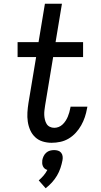

<svg xmlns="http://www.w3.org/2000/svg" viewBox="-20 -755 540 1026"><path d="M256 8Q231 8 208 1Q185 -6 168 -22Q151 -38 141.5 -59.5Q132 -81 128.5 -105Q125 -129 126.5 -154Q128 -179 132 -204L173 -450H74V-530H186L220 -735H311L277 -530H424V-450H264L221 -191Q219 -178 217.5 -165.5Q216 -153 216.5 -140.5Q217 -128 220 -115.5Q223 -103 229 -93Q235 -83 246 -77.5Q257 -72 270 -72Q282 -72 293.5 -76.5Q305 -81 314.5 -90Q324 -99 331 -110Q338 -121 342.5 -132Q347 -143 350.5 -155Q354 -167 356 -179Q356 -180 356.5 -181.5Q357 -183 357 -185H447Q446 -182 446 -180Q446 -178 445 -175Q441 -152 433.5 -129.5Q426 -107 414 -85.5Q402 -64 385 -45.5Q368 -27 347 -14.5Q326 -2 302.5 3Q279 8 256 8ZM224 251 187 209Q201 197 213 183Q225 169 233 153Q225 151 219 146Q213 141 209.5 133.5Q206 126 205.5 117.5Q205 109 206 101Q208 90 213 79.5Q218 69 227 61Q236 53 247 50Q258 47 269 47Q280 47 290 50Q300 53 306.5 61Q313 69 314.5 79.5Q316 90 314 101Q310 122 303 143Q296 164 284.5 183.5Q273 203 257.5 220Q242 237 224 251Z"/></svg>

Font: Iosevka Slab Medium Oblique
Style: Regular
Weight: 500
Italic angle: -9°
Monospace: yes
Designer: Belleve Invis
Foundry: Belleve Invis
Version: Version 11.1.1; ttfautohint (v1.8.3)